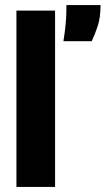

<svg xmlns="http://www.w3.org/2000/svg" viewBox="-20 -740 418 760"><path d="M45 0V-698H198V0ZM231 -577Q237 -614 239.5 -641Q242 -668 242.5 -687Q243 -706 243 -720H378Q378 -671 367 -637.5Q356 -604 343 -577Z"/></svg>

Font: Bricolage Grotesque Condensed ExtraBold
Style: Regular
Weight: 800
Width: 3
Designer: Mathieu Triay
Foundry: Atelier Triay
Version: Version 1.000;gftools[0.9.30]